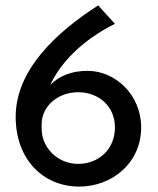

<svg xmlns="http://www.w3.org/2000/svg" viewBox="-20 -682 584 710"><path d="M304 -420C245 -420 200 -402 166 -368C201 -445 279 -531 405 -594L343 -662C189 -563 38 -424 38 -250C38 -91 141 8 273 8C393 8 502 -78 502 -211C502 -332 406 -420 304 -420ZM269 -76C193 -76 134 -136 134 -206V-223C134 -289 194 -341 269 -341C345 -341 405 -289 405 -211C405 -130 345 -76 269 -76Z"/></svg>

Font: Hejaz
Style: Regular
Weight: 400
Designer: Bandar Raffah (Arabic) and Santiago Orozco (Latin)
Foundry: Caramella and Typemade
Version: Version 1.010;hotconv 1.0.109;makeotfexe 2.5.65596